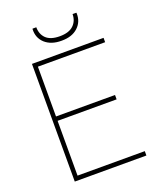

<svg xmlns="http://www.w3.org/2000/svg" viewBox="-162 -994 893 1090"><g transform="rotate(-20 284.5 -449.0)"><path d="M480.5 -357.4H124V-26.4H530.3V0H97.7V-710.9H530.3V-684.6H124V-383.8H480.5ZM301.8 -776.9Q239.3 -776.4 202.1 -809.6Q166 -842.8 168.5 -895L169.4 -897.9H191.9Q191.9 -856 218.3 -830.1Q245.1 -804.2 300.8 -804.2Q356.4 -804.2 383.8 -830.6Q411.1 -856.9 411.1 -897.9H433.6L434.6 -895Q436.5 -842.8 400.4 -809.6Q364.3 -776.4 301.8 -776.9Z"/></g></svg>

Font: Roboto-Thin
Style: Regular
Weight: 250
Designer: Google
Version: Version 1.100141; 2013; ttfautohint (v0.94.14-c901) -l 8 -r 